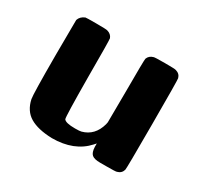

<svg xmlns="http://www.w3.org/2000/svg" viewBox="-107 -594 775 741"><g transform="rotate(30 280.5 -223.5)"><path d="M408 0Q382 0 371.5 -9Q361 -18 360 -43V-58L352 -49Q298 11 199 11Q136 9 101 -12Q66 -33 56 -80Q52 -100 52 -273L53 -431Q59 -449 79 -457Q81 -458 127 -458Q172 -458 177 -456Q195 -451 201 -435Q203 -427 203 -262Q204 -87 208 -78Q216 -66 258 -66Q279 -66 286 -68Q338 -82 354 -140L356 -150L357 -290Q357 -427 359 -435Q365 -451 383 -456Q387 -458 432 -458Q478 -458 482 -456Q501 -451 506 -433Q508 -427 508 -229Q508 -31 506 -25Q501 -7 482 -2Q478 0 434 0Z"/></g></svg>

Font: MathJax_SansSerif
Style: Bold
Weight: 700
Version: Version 1.1